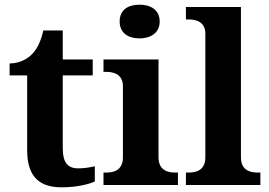

<svg xmlns="http://www.w3.org/2000/svg" viewBox="-20 -790 1149 820"><path d="M243 10C313 10 364 -5 385 -15V-80C364 -75 340 -71 314 -71C267 -71 248 -98 248 -158V-468H376V-536H248V-660H165C155 -615 139 -582 119 -561C99 -539 64 -519 21 -519V-468H96V-148C96 -31 153 10 243 10Z M576 -626C622 -626 662 -649 662 -698C662 -749 622 -770 576 -770C528 -770 491 -749 491 -698C491 -649 528 -626 576 -626ZM422 0H740V-53H728C699 -53 657 -61 657 -118V-536H422V-483H434C462 -483 505 -475 505 -422V-118C505 -61 463 -53 434 -53H422Z M774 0H1092V-53H1080C1051 -53 1009 -61 1009 -118V-760H774V-707H786C814 -707 857 -699 857 -646V-118C857 -61 815 -53 786 -53H774Z"/></svg>

Font: Noto Serif Test
Style: Bold
Weight: 700
Version: Version 1.000